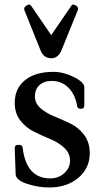

<svg xmlns="http://www.w3.org/2000/svg" viewBox="-20 -817 451 847"><path d="M206 -560Q174 -560 160 -592L88 -771Q83 -784 95 -791L98 -793Q112 -802 119 -789L206 -662L293 -789Q300 -802 314 -793L317 -791Q328 -783 323 -772L250 -592Q235 -560 206 -560ZM197 10Q147 10 98 -6.5Q49 -23 49 -49L45 -163Q45 -178 60 -178H64Q78 -178 80 -165Q96 -30 202 -30Q238 -30 263.5 -53Q289 -76 289 -108Q289 -141 264 -164.5Q239 -188 203 -203Q167 -218 131 -235.5Q95 -253 70 -285Q45 -317 45 -363Q45 -427 90.5 -463.5Q136 -500 216 -500Q260 -500 306 -477Q352 -454 352 -432V-352Q352 -337 337 -337H336Q322 -337 320 -350Q312 -400 282 -430Q252 -460 209 -460Q174 -460 154 -441.5Q134 -423 134 -392Q134 -361 159 -339.5Q184 -318 219.5 -303.5Q255 -289 290.5 -272Q326 -255 351 -222Q376 -189 376 -141Q376 -75 325.5 -32.5Q275 10 197 10Z"/></svg>

Font: Caslon OS
Style: Regular
Weight: 400
Designer: Alfredo Marco Pradil
Foundry: Hanken Design Co.
Version: Version 1.000;PS 001.000;hotconv 1.0.88;makeotf.lib2.5.64775